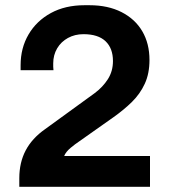

<svg xmlns="http://www.w3.org/2000/svg" viewBox="-20 -716 655 736"><path d="M54 0V-33Q54 -93 78.5 -139.5Q103 -186 153 -221L343 -359Q374 -382 393.5 -412.5Q413 -443 413 -482Q413 -531 384.5 -558Q356 -585 300 -585Q267 -585 240.5 -570.5Q214 -556 199 -530.5Q184 -505 184 -473Q184 -466 184 -460Q184 -454 185 -447H59Q59 -453 59 -457.5Q59 -462 59 -466Q59 -532 89.5 -584Q120 -636 175 -666Q230 -696 304 -696H323Q394 -696 446 -669.5Q498 -643 525.5 -596Q553 -549 553 -486Q553 -434 535 -395Q517 -356 486 -325.5Q455 -295 414 -266L268 -163Q260 -157 251 -149.5Q242 -142 235.5 -134Q229 -126 226 -118H555V0Z"/></svg>

Font: Chivo SemiBold
Style: Regular
Weight: 600
Designer: Hector Gatti
Foundry: Omnibus-Type
Version: Version 2.002